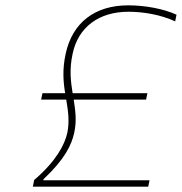

<svg xmlns="http://www.w3.org/2000/svg" viewBox="-20 -699 681 719"><path d="M532 -350H252C245 -393 239 -439 252 -498C273 -598 351 -655 461 -655C517 -655 582 -644 636 -619L641 -644C593 -666 524 -679 460 -679C335 -679 251 -614 226 -498C213 -439 217 -392 224 -350H139L134 -326H228C235 -284 241 -245 232 -201C222 -157 190 -95 108 -25L103 0H535L540 -24H142L143 -28C224 -104 248 -157 258 -202C268 -248 262 -286 256 -326H527Z"/></svg>

Font: LT Wave Mono Thin
Style: Italic
Weight: 100
Designer: Daniel Lyons
Version: Version 2.5 (Glyphs App)